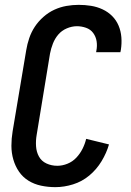

<svg xmlns="http://www.w3.org/2000/svg" viewBox="-20 -763 540 791"><path d="M208 8Q178 8 149.5 2Q121 -4 97.5 -18.5Q74 -33 58.5 -55.5Q43 -78 35 -105.5Q27 -133 27 -162.5Q27 -192 32 -222L88 -556Q92 -581 100.5 -606Q109 -631 123.5 -653Q138 -675 159 -693.5Q180 -712 204 -723Q228 -734 253.5 -738.5Q279 -743 304 -743Q330 -743 355 -739Q380 -735 402.5 -724.5Q425 -714 442 -697Q459 -680 468.5 -657.5Q478 -635 480 -609.5Q482 -584 478 -558L476 -548H376L377 -554Q381 -574 378 -593Q375 -612 364 -627Q353 -642 334.5 -648.5Q316 -655 297 -655Q276 -655 255 -646Q234 -637 220 -620.5Q206 -604 198 -583.5Q190 -563 186 -542L131 -207Q127 -184 128.5 -160.5Q130 -137 140.5 -118Q151 -99 171.5 -89.5Q192 -80 216 -80Q237 -80 258 -88.5Q279 -97 294.5 -113.5Q310 -130 320 -150Q330 -170 335 -191L429 -168Q419 -133 398.5 -99Q378 -65 348 -40Q318 -15 281 -3.5Q244 8 208 8Z"/></svg>

Font: Iosevka Semibold
Style: Italic
Weight: 600
Italic angle: -9°
Monospace: yes
Designer: Belleve Invis
Foundry: Belleve Invis
Version: Version 32.5.0; ttfautohint (v1.8.4)